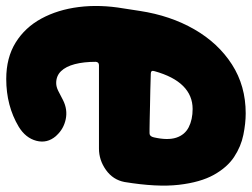

<svg xmlns="http://www.w3.org/2000/svg" viewBox="-127 -641 807 615"><g transform="rotate(-90 276.5 -333.5)"><path d="M221 50Q189 50 152 42.5Q115 35 81.5 13Q48 -9 24 -52Q0 -95 -8 -164.5Q-16 -234 1 -338Q8 -375 39.5 -397.5Q71 -420 108 -420H375Q385 -420 386 -430Q386 -469 378.5 -497.5Q371 -526 356 -541.5Q341 -557 318 -557Q306 -557 293 -550.5Q280 -544 263 -535Q233 -520 202 -526.5Q171 -533 150 -556L148 -558Q124 -586 133 -620.5Q142 -655 178 -677Q245 -717 331 -717Q399 -717 447.5 -687Q496 -657 524.5 -604.5Q553 -552 561.5 -484.5Q570 -417 557 -341L549 -289Q534 -191 490 -114.5Q446 -38 377.5 6Q309 50 221 50ZM144 -244Q134 -200 143 -172.5Q152 -145 176.5 -132.5Q201 -120 235 -120Q278 -120 308.5 -150.5Q339 -181 356 -242Q360 -254 348 -254Q322 -255 295.5 -255.5Q269 -256 245 -256.5Q221 -257 202 -257.5Q183 -258 171 -258Q159 -258 157 -258Q147 -258 144 -244Z"/></g></svg>

Font: Winky Sans ExtraBold
Style: Italic
Weight: 800
Italic angle: -8.97852°
Designer: Simon Atzbach
Foundry: typofactur
Version: Version 1.205